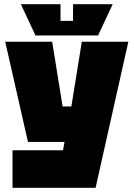

<svg xmlns="http://www.w3.org/2000/svg" viewBox="-20 -760 640 920"><path d="M40 140V-40H282L289 -80H114L5 -560H230L280 -250H322L372 -560H595L438 140ZM330 -740H520L450 -590H150L80 -740H270V-660H330Z"/></svg>

Font: Tektur Black
Style: Regular
Weight: 900
Designer: Adam Jagosz
Foundry: Adam Jagosz
Version: Version 1.005;gftools[0.9.30]